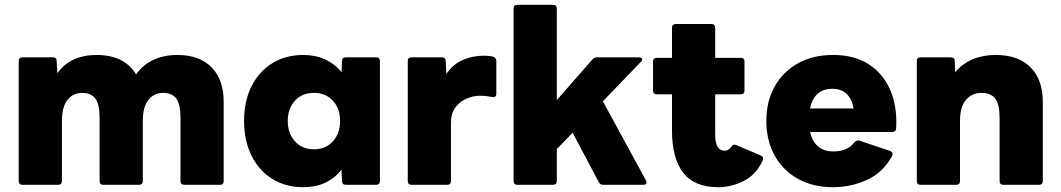

<svg xmlns="http://www.w3.org/2000/svg" viewBox="-20 -770 4419 800"><path d="M74 0Q58 0 58 -16V-516Q58 -531 74 -531H200Q216 -531 216 -516L219 -465Q247 -504 288.5 -522.5Q330 -541 382 -541Q498 -541 547 -460Q576 -501 620 -521Q664 -541 719 -541Q811 -541 861.5 -489.5Q912 -438 912 -346V-16Q912 0 897 0H748Q732 0 732 -16V-279Q732 -335 714.5 -359Q697 -383 660 -383Q622 -383 598.5 -354Q575 -325 575 -266V-16Q575 0 559 0H411Q395 0 395 -16V-279Q395 -335 377.5 -359Q360 -383 323 -383Q285 -383 261.5 -354Q238 -325 238 -266V-16Q238 0 222 0Z M1244 10Q1170 10 1114.5 -24.5Q1059 -59 1028 -121.5Q997 -184 997 -266Q997 -349 1028 -410.5Q1059 -472 1114.5 -506.5Q1170 -541 1244 -541Q1294 -541 1334.5 -522.5Q1375 -504 1403 -469L1405 -516Q1405 -531 1421 -531H1547Q1563 -531 1563 -516V-16Q1563 0 1547 0H1421Q1405 0 1405 -16L1403 -63Q1345 10 1244 10ZM1288 -148Q1337 -148 1367 -181Q1397 -214 1397 -266Q1397 -318 1367 -350.5Q1337 -383 1288 -383Q1239 -383 1209 -350.5Q1179 -318 1179 -266Q1179 -214 1209 -181Q1239 -148 1288 -148Z M1695 0Q1679 0 1679 -16V-516Q1679 -531 1695 -531H1820Q1837 -531 1837 -516L1840 -462Q1867 -502 1908 -520Q1949 -538 1996 -538Q2007 -538 2016.5 -537Q2026 -536 2034 -534Q2048 -529 2048 -516V-379Q2048 -363 2030 -366Q2020 -368 2007.5 -369.5Q1995 -371 1979 -371Q1953 -371 1925 -359.5Q1897 -348 1878 -323Q1859 -298 1859 -259V-16Q1859 0 1843 0Z M2136 0Q2120 0 2120 -16V-734Q2120 -750 2136 -750H2284Q2300 -750 2300 -734V-353L2448 -522Q2456 -531 2467 -531H2642Q2652 -531 2655 -525.5Q2658 -520 2650 -512L2492 -348L2671 -19Q2676 -11 2673 -5.5Q2670 0 2660 0H2494Q2481 0 2475 -11L2366 -217L2300 -149V-16Q2300 0 2284 0Z M2973 10Q2873 10 2826.5 -50.5Q2780 -111 2780 -225V-377H2717Q2701 -377 2701 -393V-513Q2701 -529 2717 -529H2780V-654Q2780 -670 2796 -670H2944Q2960 -670 2960 -654V-529H3066Q3082 -529 3082 -513V-393Q3082 -377 3066 -377H2960V-208Q2960 -142 3000 -142Q3017 -142 3029 -161Q3036 -171 3049 -165L3150 -122Q3165 -115 3156 -97Q3128 -40 3077 -15Q3026 10 2973 10Z M3451 10Q3367 10 3304.5 -25Q3242 -60 3207.5 -122.5Q3173 -185 3173 -266Q3173 -347 3207.5 -409Q3242 -471 3304.5 -506Q3367 -541 3451 -541Q3540 -541 3600 -502Q3660 -463 3689.5 -394.5Q3719 -326 3714 -235Q3713 -220 3697 -220H3355Q3375 -139 3452 -139Q3512 -139 3540 -177Q3549 -187 3561 -184L3689 -141Q3704 -134 3697 -120Q3660 -52 3593.5 -21Q3527 10 3451 10ZM3449 -400Q3372 -400 3355 -318H3537Q3521 -400 3449 -400Z M3816 0Q3800 0 3800 -16V-516Q3800 -531 3816 -531H3941Q3958 -531 3958 -516L3960 -469Q3990 -505 4033 -523Q4076 -541 4128 -541Q4223 -541 4274 -489.5Q4325 -438 4325 -346V-16Q4325 0 4309 0H4161Q4145 0 4145 -16V-279Q4145 -335 4127 -359Q4109 -383 4069 -383Q4030 -383 4005 -354Q3980 -325 3980 -266V-16Q3980 0 3964 0Z"/></svg>

Font: LINE Seed Sans ExtraBold
Style: Regular
Weight: 800
Designer: LINE VX Design & Dalton Maag Ltd & Sandoll Inc
Foundry: Dalton Maag Ltd
Version: Version 1.003